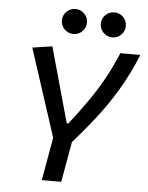

<svg xmlns="http://www.w3.org/2000/svg" viewBox="-60 -950 769 999"><g transform="rotate(5 325.0 -451.0)"><path d="M196.3 0 247.6 -290H349.1L297.9 0ZM241.7 -207 86.9 -682.6 190.4 -698.2 299.8 -305.7H308.6Q360.4 -372.6 402.3 -432.4Q444.3 -492.2 479.5 -555.2Q514.6 -618.2 545.9 -693.4H650.4Q609.9 -593.8 559.8 -509.3Q509.8 -424.8 448.7 -346.9Q387.7 -269 314.5 -187.5ZM496.6 -771.5Q469.7 -771.5 450.4 -790.8Q431.2 -810.1 431.2 -836.9Q431.2 -864.3 450.4 -883.3Q469.7 -902.3 496.6 -902.3Q523.9 -902.3 543 -883.3Q562 -864.3 562 -836.9Q562 -810.1 543 -790.8Q523.9 -771.5 496.6 -771.5ZM293.5 -771.5Q266.6 -771.5 247.3 -790.8Q228 -810.1 228 -836.9Q228 -864.3 247.3 -883.3Q266.6 -902.3 293.5 -902.3Q320.8 -902.3 339.8 -883.3Q358.9 -864.3 358.9 -836.9Q358.9 -810.1 339.8 -790.8Q320.8 -771.5 293.5 -771.5Z"/></g></svg>

Font: Cascadia Code PL
Style: Italic
Weight: 400
Italic angle: -10°
Monospace: yes
Designer: Aaron Bell
Foundry: Saja Typeworks
Version: Version 2404.023